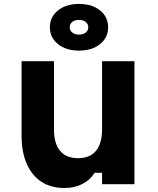

<svg xmlns="http://www.w3.org/2000/svg" viewBox="-20 -921 790 960"><path d="M652.3 -614.9V0H490.3V-56.9H452.9Q430.8 -21 391.6 -1Q352.3 19 302.6 19Q235.1 19 187.2 -12.1Q139.3 -43.3 113.6 -102.1Q87.9 -160.9 87.9 -243.3V-614.9H249.9V-273.3Q249.9 -203.2 280.4 -166.7Q310.9 -130.1 370.1 -130.1Q429.4 -130.1 459.8 -166.7Q490.3 -203.2 490.3 -273.3V-614.9ZM375.2 -668Q310.3 -668 269.9 -700.5Q229.4 -732.9 229.4 -784.7Q229.4 -836.4 269.8 -868.8Q310.2 -901.3 375.3 -901.3Q440.4 -901.3 480.5 -868.8Q520.6 -836.4 520.6 -784.7Q520.6 -732.9 480.3 -700.5Q440.1 -668 375.2 -668ZM375 -747.8Q395.6 -747.8 408.5 -758.2Q421.4 -768.6 421.4 -784.4Q421.4 -801 408.5 -811.3Q395.6 -821.5 375 -821.5Q354.4 -821.5 341.5 -811.4Q328.6 -801.2 328.6 -784.6Q328.6 -768.6 341.5 -758.2Q354.4 -747.8 375 -747.8Z"/></svg>

Font: Martian Mono SemiExpanded
Style: Regular
Weight: 400
Width: 6
Monospace: yes
Designer: Roman Shamin
Foundry: Evil Martians
Version: Version 1.000